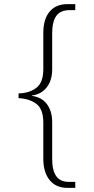

<svg xmlns="http://www.w3.org/2000/svg" viewBox="-20 -780 454 931"><path d="M307 131Q251 131 220.5 93Q190 55 190 -10V-185Q190 -252 155.5 -277Q121 -302 70 -304V-327Q121 -328 155.5 -353.5Q190 -379 190 -445V-620Q190 -687 220.5 -723.5Q251 -760 307 -760H345V-731H319Q273 -731 253 -703Q233 -675 233 -618V-443Q233 -391 207 -357Q181 -323 135 -317V-315Q182 -309 207.5 -275Q233 -241 233 -188V-9Q233 46 252.5 74Q272 102 315 102H345V131Z"/></svg>

Font: Noto Serif Tamil ExtraLight
Style: Regular
Weight: 200
Designer: Indian Type Foundry, Tom Grace, and the Monotype Design Team
Foundry: Monotype Imaging Inc.
Version: Version 2.004; ttfautohint (v1.8.4.7-5d5b)